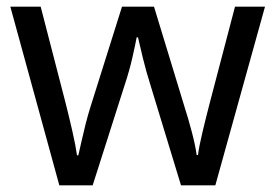

<svg xmlns="http://www.w3.org/2000/svg" viewBox="-20 -557 826 576"><path d="M431 -303Q418 -344 408.5 -383.5Q399 -423 394 -445H390Q386 -423 377 -383.5Q368 -344 354 -302L258 -1H158L11 -537H102L176 -251Q187 -208 197 -164Q207 -120 211 -91H215Q219 -108 224.5 -133Q230 -158 237 -185.5Q244 -213 251 -235L346 -537H442L534 -235Q545 -201 555.5 -161Q566 -121 570 -92H574Q577 -117 587.5 -161Q598 -205 610 -251L685 -537H775L626 -1H523Z"/></svg>

Font: Noto Sans Tifinagh Hawad
Style: Regular
Weight: 400
Designer: JamraPatel
Foundry: JamraPatel LLC
Version: Version 2.006; ttfautohint (v1.8.4.7-5d5b)